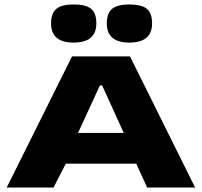

<svg xmlns="http://www.w3.org/2000/svg" viewBox="-20 -841 905 861"><path d="M303 -588H563L855 0H640L591 -107H275L220 0H10ZM535 -245 438 -458H428L330 -245ZM459 -736Q459 -783 483.5 -802Q508 -821 560 -821Q614 -821 638 -802Q662 -783 662 -736Q662 -650 560 -650Q459 -650 459 -736ZM209 -736Q209 -783 233.5 -802Q258 -821 310 -821Q364 -821 388 -802Q412 -783 412 -736Q412 -650 310 -650Q209 -650 209 -736Z"/></svg>

Font: Gold Bold
Style: Regular
Weight: 400
Designer: jaiki
Version: Version 1.000